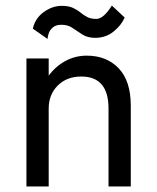

<svg xmlns="http://www.w3.org/2000/svg" viewBox="-20 -670 565 690"><path d="M98 -567Q106 -604 137 -626.5Q168 -649 202 -649Q226 -649 241.5 -642Q257 -635 268.5 -625.5Q280 -616 293 -609Q306 -602 326 -602Q352 -602 382 -650L428 -607Q416 -579 388 -556.5Q360 -534 322 -534Q295 -534 276 -546Q257 -558 240.5 -569.5Q224 -581 201 -581Q181 -581 170 -571.5Q159 -562 155 -550Q151 -538 151 -530ZM370 -280Q370 -395 272 -395Q220 -395 187.5 -362.5Q155 -330 155 -280V0H75V-460H155V-398Q179 -431 214.5 -450.5Q250 -470 292 -470Q363 -470 406.5 -424.5Q450 -379 450 -290V0H370Z"/></svg>

Font: Jost*
Style: Regular
Weight: 400
Version: Version 3.7